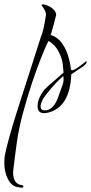

<svg xmlns="http://www.w3.org/2000/svg" viewBox="-20 -627 424 894"><path d="M81 247Q75 247 61 244Q33 239 16.5 206Q0 173 0 130Q0 110 3 94Q17 25 60.5 -112.5Q104 -250 171 -457Q179 -475 185 -505.5Q191 -536 194 -558Q195 -573 178 -596L174 -600Q174 -607 180 -607Q183 -607 191 -605Q218 -596 231 -581Q244 -566 241 -555L229 -509Q226 -497 222.5 -486Q219 -475 216 -464Q246 -455 265 -430.5Q284 -406 295 -373.5Q306 -341 310 -307Q310 -300 316 -300Q325 -300 346 -315Q365 -329 373 -335.5Q381 -342 379 -342Q387 -342 381 -332Q379 -328 375.5 -324.5Q372 -321 367 -318L312 -281Q306 -130 206 -103Q194 -100 185 -100Q155 -100 155 -133Q155 -169 187 -210Q188 -211 193 -215.5Q198 -220 208 -230Q217 -238 237 -255Q257 -272 276 -289Q275 -306 272 -329.5Q269 -353 258 -376Q247 -401 232 -416Q217 -431 206 -436Q205 -437 189 -400.5Q173 -364 150.5 -302.5Q128 -241 106 -168Q83 -91 72 -39.5Q61 12 57 46Q53 80 49 107Q45 138 43 155Q41 172 41 175Q41 226 76 234Q89 235 89 242Q89 247 81 247ZM188 -113Q231 -113 253 -181Q262 -206 270.5 -229.5Q279 -253 275 -268V-274Q244 -246 218.5 -216Q193 -186 182 -169Q176 -158 172.5 -149Q169 -140 169 -132Q169 -113 188 -113Z"/></svg>

Font: Lovers Quarrel
Style: Regular
Weight: 400
Designer: Robert E. Leuschke
Foundry: Robert E. Leuschke
Version: Version 1.010; ttfautohint (v1.8.3)